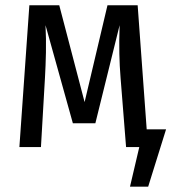

<svg xmlns="http://www.w3.org/2000/svg" viewBox="-20 -560 655 731"><path d="M612.3 -67.7 544.1 150.8H474.9L510.3 0H460L439 -264.1Q435.4 -307.7 434.4 -354.9Q433.3 -402.1 435.4 -464.1L343.1 -90.8H257.4L153.3 -464.1Q155.9 -412.3 154.9 -360.5Q153.8 -308.7 151.3 -265.6L135.9 0H53.8L91.8 -540H205.6L302.1 -171.3L389.2 -540H504.1L538.5 -67.7Z"/></svg>

Font: FiraCode Nerd Font
Style: Regular
Weight: 400
Designer: Carrois Corporate, Edenspiekermann AG, Nikita Prokopov
Foundry: Carrois Corporate, Edenspiekermann AG, Nikita Prokopov
Version: Version 6.002;Nerd Fonts 2.1.0